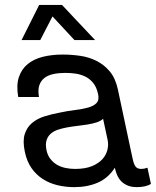

<svg xmlns="http://www.w3.org/2000/svg" viewBox="-20 -751 635 782"><path d="M399.9 -267.1Q389.6 -257.8 373 -252.4Q356.4 -247.1 336.7 -243.9Q316.9 -240.7 295.4 -238.3Q273.9 -235.8 253.7 -232.2Q233.4 -228.5 215.8 -222.7Q198.2 -216.8 186.3 -206.1Q174.3 -195.3 169.4 -179.2Q164.6 -163.1 169.4 -139.2Q173.8 -118.2 185.3 -103.5Q196.8 -88.9 212.4 -79.8Q228 -70.8 247.1 -66.9Q266.1 -63 285.6 -63Q327.6 -63 355 -74.5Q382.3 -85.9 397.7 -103.5Q413.1 -121.1 417.7 -141.6Q422.4 -162.1 418.5 -180.2ZM594.7 -2Q574.2 11.2 536.1 11.2Q502.9 11.2 479.7 -7.3Q456.5 -25.9 447.8 -67.9Q420.9 -25.9 378.7 -7.3Q336.4 11.2 282.2 11.2Q247.1 11.2 214.4 3.4Q181.6 -4.4 154.8 -21.5Q127.9 -38.6 108.6 -65.9Q89.4 -93.3 81.1 -132.8Q71.8 -176.8 80.8 -204.8Q89.8 -232.9 110.6 -250.2Q131.3 -267.6 160.6 -276.9Q189.9 -286.1 221.7 -292Q255.4 -299.3 286.1 -303Q316.9 -306.6 339.4 -313Q361.8 -319.3 373.3 -331.5Q384.8 -343.8 379.4 -368.2Q373.5 -396 359.6 -413.1Q345.7 -430.2 327.1 -439.2Q308.6 -448.2 287.6 -451.2Q266.6 -454.1 246.6 -454.1Q219.7 -454.1 197.8 -449.5Q175.8 -444.8 161.1 -433.6Q146.5 -422.4 140.1 -403.6Q133.8 -384.8 138.7 -356H54.2Q45.9 -403.8 56.9 -436.8Q67.9 -469.7 93 -490.2Q118.2 -510.7 155 -519.8Q191.9 -528.8 235.4 -528.8Q270.5 -528.8 306.2 -523.7Q341.8 -518.6 372.8 -503.2Q403.8 -487.8 427 -460.2Q450.2 -432.6 460 -387.2L516.6 -121.1Q519.5 -106 522.5 -95Q525.4 -84 529.3 -76.9Q533.2 -69.8 539.3 -66.4Q545.4 -63 555.7 -63Q561 -63 567.4 -64.2Q573.7 -65.4 580.6 -67.9ZM232.4 -731 367.2 -587.9H283.2L193.8 -684.1L144 -587.9H67.9L139.6 -731Z"/></svg>

Font: XB Khoramshahr
Style: Oblique
Weight: 400
Italic angle: 12°
Designer: Behnam
Foundry: Irmug
Version: Version 8.005 2009